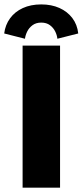

<svg xmlns="http://www.w3.org/2000/svg" viewBox="-64 -872 384 892"><path d="M41 -660H215V0H41ZM52 -692 -44.5 -716.5Q-39.5 -756.5 -17.2 -787Q5 -817.5 42 -834.5Q79 -851.5 127.5 -851.5Q175 -851.5 212 -835Q249 -818.5 272 -788.2Q295 -758 299.5 -716.5L202.5 -692Q201 -708.5 192.5 -725.8Q184 -743 168 -755Q152 -767 127.5 -767Q103.5 -767 87.2 -755Q71 -743 62.5 -725.8Q54 -708.5 52 -692Z"/></svg>

Font: League Spartan Thin ExtraBold
Style: Regular
Weight: 800
Version: Version 2.002